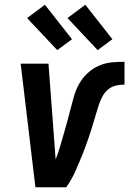

<svg xmlns="http://www.w3.org/2000/svg" viewBox="-20 -788 544 808"><path d="M259 0H129L67 -520H184L210 -173Q211 -159 212 -145Q213 -131 214 -117Q225 -144 232.5 -170.5Q240 -197 248 -223.5Q256 -250 263 -276.5Q270 -303 277 -330Q284 -357 291.5 -383.5Q299 -410 313 -435Q327 -460 348.5 -480Q370 -500 396.5 -511.5Q423 -523 450.5 -525.5Q478 -528 504 -528V-432Q486 -432 468 -428Q450 -424 435 -411.5Q420 -399 411 -382Q402 -365 396 -347Q390 -329 385 -311.5Q380 -294 374.5 -276Q369 -258 363.5 -240.5Q358 -223 352 -205.5Q346 -188 339.5 -170.5Q333 -153 326 -135.5Q319 -118 311.5 -100.5Q304 -83 296.5 -66Q289 -49 279.5 -32.5Q270 -16 259 0ZM391 -577 264 -712 339 -768 453 -623ZM221 -577 94 -712 169 -768 283 -623Z"/></svg>

Font: Iosevka
Style: Bold Italic
Weight: 700
Italic angle: -9°
Monospace: yes
Designer: Belleve Invis
Foundry: Belleve Invis
Version: Version 32.5.0; ttfautohint (v1.8.4)